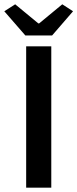

<svg xmlns="http://www.w3.org/2000/svg" viewBox="-38 -868 358 888"><path d="M83 0V-653.8H199.2V0ZM79.1 -704.1 -18.1 -815.9 32.2 -848.1 139.2 -759.8H143.1L250 -848.1L299.8 -815.9L203.1 -704.1Z"/></svg>

Font: Toshiba Sans Medium
Style: Regular
Weight: 500
Designer: Paul D. Hunt
Foundry: Toshiba Corporation
Version: Version 2.020;PS 2.0;hotconv 1.0.86;makeotf.lib2.5.63406